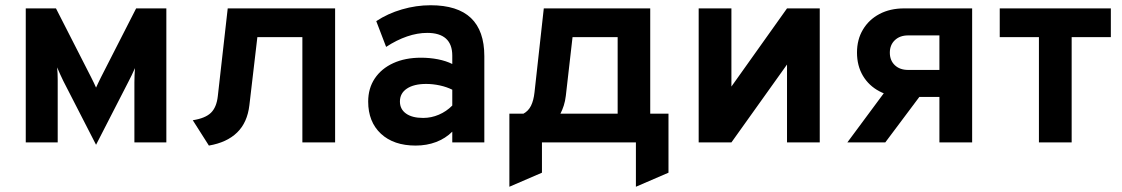

<svg xmlns="http://www.w3.org/2000/svg" viewBox="-20 -543 4279 732"><path d="M346.2 9 221.2 -234.6Q215.7 -246.1 209.4 -259.7Q203.2 -273.3 197.8 -286.2Q199 -275.1 199.5 -262.2Q200 -249.4 200 -238.2V0H78.2V-511H193.4L327.2 -248.8Q333.3 -236.6 338.1 -226.7Q343 -216.8 346.2 -209Q349.6 -216.8 354.4 -226.7Q359.1 -236.6 365.2 -248.8L499 -511H614.2V0H492.4V-229Q492.4 -240.2 493 -256.2Q493.7 -272.3 494.6 -283.4Q488.9 -270.8 482.4 -256.9Q475.8 -243.1 469.6 -231.4Z M776.4 12 715 -84.6Q762.8 -92.1 784.2 -113Q805.7 -133.9 810.4 -176.4L848.2 -511H1257.6V0H1132.8V-401.4H961.2L930.8 -142Q923 -75.7 884 -37.8Q845.1 0.2 776.4 12Z M1564.7 12Q1480.8 12 1432.2 -33.2Q1383.7 -78.5 1383.7 -155.8Q1383.7 -206.1 1408.8 -243.8Q1434 -281.5 1479.2 -302.2Q1524.5 -323 1584.9 -323Q1618.5 -323 1649.8 -316.9Q1681 -310.7 1704.3 -299V-330.8Q1704.3 -374.1 1680.2 -395.9Q1656 -417.6 1608.9 -417.6Q1571.5 -417.6 1532 -404.1Q1492.4 -390.6 1452.1 -364.2L1414.5 -462.4Q1458.4 -491.5 1512.5 -507.2Q1566.5 -523 1621.7 -523Q1724.4 -523 1775.5 -474.4Q1826.5 -425.7 1826.5 -328.8V0H1704.3V-41Q1678.5 -15.2 1642.7 -1.6Q1606.8 12 1564.7 12ZM1593.3 -93.4Q1624.3 -93.4 1653 -105.7Q1681.8 -117.9 1704.3 -140.6V-201Q1683 -211.6 1656.8 -217.3Q1630.6 -223 1604.7 -223Q1558 -223 1531.3 -205.2Q1504.7 -187.5 1504.7 -156Q1504.7 -126.7 1528 -110.1Q1551.3 -93.4 1593.3 -93.4Z M1922 169V-109.6H1975.6Q1994.5 -119.8 2004.5 -139.9Q2014.4 -160 2017.8 -190.8L2053.2 -511H2459V-109.6H2528.6V115.4L2404.4 169V0H2046.2V115.4ZM2116.6 -109.6H2334.8V-401.4H2162.8L2137.2 -177.8Q2134.8 -157.2 2129.3 -140.3Q2123.8 -123.4 2116.6 -109.6Z M2643.7 0V-511H2768.5V-213L2980.5 -511H3105.3V0H2980.5V-297L2768.5 0Z M3561.5 0V-173.4H3426.9Q3373.5 -173.4 3333 -194.8Q3292.5 -216.1 3269.9 -254.1Q3247.3 -292.2 3247.3 -342.6Q3247.3 -392.5 3270.1 -430.4Q3292.8 -468.4 3333.2 -489.7Q3373.6 -511 3426.9 -511H3686.3V0ZM3210.5 0 3381.1 -230.2H3527.5L3355.1 0ZM3442.1 -276.4H3561.5V-408H3442.1Q3410.7 -408 3391.6 -389.8Q3372.5 -371.6 3372.5 -342.2Q3372.5 -312.5 3391.6 -294.4Q3410.7 -276.4 3442.1 -276.4Z M3940.9 0V-401.4H3791.5V-511H4215.1V-401.4H4065.7V0Z"/></svg>

Font: Overpass
Style: Regular
Weight: 400
Designer: Delve Withrington, Dave Bailey, Thomas Jockin
Foundry: Delve Fonts LLC
Version: Version 4.000